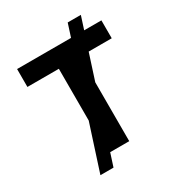

<svg xmlns="http://www.w3.org/2000/svg" viewBox="-211 -953 1089 1178"><g transform="rotate(-30 334.0 -364.0)"><path d="M152.7 92.3H245.4L275.2 0H410.2V-416.9L469.5 -600.5H632.8V-727.3H510.7L540.5 -819.6H447.4L417.6 -727.3H35.5V-600.5H258.2V-234Z"/></g></svg>

Font: Magic Ui Pro
Style: Bold
Weight: 700
Designer: Stefan Endress, Andreas Faust
Version: Version 1.000;FEAKit 1.0